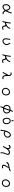

<svg xmlns="http://www.w3.org/2000/svg" viewBox="5330 -6046 839 11540"><g transform="rotate(90 5750.0 -276.5)"><path d="M462.4 -473.1Q450.2 -475.1 441.2 -475.1Q432.1 -475.1 426.8 -475.1Q408.7 -473.6 390.1 -468.8Q352.1 -458 312 -418Q256.8 -362.8 240.2 -306.6Q232.4 -279.3 231.9 -249Q231.9 -242.7 231.9 -236.3Q231.9 -192.4 237.8 -147.5Q244.1 -98.1 268.6 -68.8Q293.5 -38.6 316.7 -23.4Q339.8 -8.3 366.7 -4.4Q417.5 -4.4 475.1 -29.8Q533.2 -54.7 602.5 -126L609.4 -133.3L615.2 -125Q649.9 -75.2 675.8 -49.3Q693.8 -31.2 707 -25.9Q739.3 -12.2 771.5 -9.3Q776.4 -8.8 780.3 -8.8Q804.7 -8.8 823.7 -21.5L831.5 -38.1Q832 -40 832 -42Q832 -56.2 824.7 -66.9L808.6 -74.7Q793.9 -73.7 782 -73.7Q770 -73.7 761.2 -74.7Q744.6 -76.2 737.3 -80.1Q722.2 -88.4 692.9 -124.8Q663.6 -161.1 653.3 -193.8L651.9 -197.8Q702.6 -276.4 734.9 -357.7Q767.1 -439 786.6 -523.9Q787.1 -526.4 787.1 -530.8Q787.1 -535.2 785.4 -541.5Q783.7 -547.9 779.8 -554.2L762.7 -562Q760.7 -562.5 756.8 -562.5Q752.9 -562.5 746.8 -560.5Q740.7 -558.6 734.9 -553.7Q715.3 -487.3 693.1 -421.1Q670.9 -355 637.2 -293.9L629.4 -279.8L622.6 -293.9Q605 -329.6 590.8 -361.8Q578.1 -392.6 537.6 -430.2Q497.1 -467.8 462.4 -473.1ZM457.5 -85.4H458Q458 -85.4 457.5 -85.4ZM400.4 -73.7Q393.6 -73.7 386.2 -74.2Q338.4 -76.7 319.3 -102.5Q301.8 -126.5 297.6 -156Q293.5 -185.5 290.5 -225.1Q290 -231 290 -236.8Q290 -272 306.2 -306.2Q324.2 -345.7 356.4 -376Q389.6 -407.2 428.7 -415.5Q436.5 -417 443.8 -417Q477.1 -417 503.4 -384.3Q533.7 -346.7 549.6 -303Q565.4 -259.3 582 -203.1L580.6 -200.2Q560.5 -164.1 528.3 -132.8Q496.1 -101.6 457.5 -85.4Q436 -73.7 400.4 -73.7Z M1639.6 19.5Q1670.9 19.5 1698.7 10.7Q1731 0.5 1761.2 -17.6L1769.5 -33.7Q1770 -37.6 1770 -41Q1770 -54.2 1762.2 -63.5L1745.6 -71.8Q1723.6 -69.3 1704.6 -57.6Q1681.6 -42.5 1653.8 -40.5Q1651.4 -40.5 1649.4 -40.5Q1622.6 -40.5 1604.5 -64.9Q1586.4 -89.8 1584.5 -133.3Q1582.5 -171.9 1549.3 -214.8L1543.5 -222.2L1551.3 -227.1Q1600.1 -256.3 1638.7 -302.7Q1677.2 -348.6 1686.8 -377.2Q1696.3 -405.8 1705.6 -436.5Q1706.5 -440.9 1706.5 -444.8Q1706.5 -458 1698.7 -469.2L1682.1 -477.1Q1680.2 -477.5 1678.7 -477.5Q1665 -477.5 1655.8 -470.2Q1645.5 -450.2 1640.1 -427.7Q1633.8 -402.3 1617.7 -374Q1601.1 -345.2 1560.1 -308.1Q1519 -271 1468.3 -253.9L1356 -215.3Q1365.7 -285.6 1373 -328.1Q1385.3 -398.4 1391.1 -455.1V-455.6Q1392.6 -463.4 1392.6 -470.7Q1392.6 -488.3 1383.8 -502.4L1367.7 -510.3Q1366.2 -510.7 1363.8 -510.7Q1361.3 -510.7 1356.9 -509.8Q1348.6 -508.3 1340.8 -502.4Q1323.2 -384.8 1304 -267.3Q1284.7 -149.9 1246.6 -35.6Q1246.1 -33.2 1246.1 -31.2Q1246.1 -17.1 1253.4 -6.3L1270.5 1.5Q1272.9 2 1276.9 2Q1280.8 2 1286.4 0.2Q1292 -1.5 1296.9 -5.4Q1312 -37.1 1321.3 -71.3L1341.8 -146Q1389.2 -161.1 1430.7 -171.9Q1443.4 -175.3 1455.1 -175.3Q1481.9 -175.3 1500.5 -157.2Q1509.3 -147.9 1514.4 -138.9Q1519.5 -129.9 1522.9 -120.6Q1529.3 -101.6 1529.8 -78.6Q1530.8 -39.1 1562 -11.2Q1594.2 17.1 1628.4 19Q1634.3 19.5 1639.6 19.5Z M2280.8 -198.2Q2280.8 -156.2 2293 -122.6Q2309.1 -79.1 2343.5 -46.4Q2377.9 -13.7 2419.9 -6.3Q2431.2 -5.4 2441.9 -5.4Q2480.5 -5.4 2514.2 -15.6Q2557.1 -28.8 2599.1 -70.8Q2641.1 -112.8 2660.6 -144Q2684.1 -181.6 2688 -229.5Q2689 -238.3 2689 -245.1Q2689 -252 2688.7 -257.8Q2688.5 -263.7 2687.5 -270.5Q2684.1 -301.3 2669.9 -340.3Q2662.1 -361.8 2651.9 -384.3Q2630.9 -427.7 2606.4 -469.2L2590.3 -477.1Q2588.4 -477.5 2586.4 -477.5Q2584.5 -477.5 2581.3 -477.3Q2578.1 -477.1 2574.7 -476.1Q2567.4 -474.1 2561.5 -469.7Q2554.2 -460.9 2552.7 -449.2Q2571.3 -407.7 2592.8 -366.9Q2614.3 -326.2 2626 -279.3Q2630.9 -261.7 2630.9 -245.1Q2630.9 -215.3 2616.7 -189.5Q2595.2 -148.9 2566.9 -121.1Q2542 -96.2 2519.5 -83.5Q2496.1 -70.3 2456.5 -64Q2449.7 -63 2443.4 -63Q2408.7 -63 2380.9 -93.3Q2348.1 -128.4 2345.2 -184.1Q2344.7 -197.8 2344.7 -211.4Q2344.7 -253.4 2351.1 -300.8Q2359.9 -363.8 2371.6 -426.3Q2372.6 -432.1 2372.6 -437.5Q2372.6 -454.6 2364.3 -467.3L2348.1 -475.1Q2346.2 -475.6 2344.7 -475.6Q2331.5 -475.6 2322.8 -468.8Q2307.6 -410.2 2297.1 -346.7Q2286.6 -283.2 2281.7 -224.1Q2280.8 -210.9 2280.8 -198.2Z M3639.6 19.5Q3670.9 19.5 3698.7 10.7Q3731 0.5 3761.2 -17.6L3769.5 -33.7Q3770 -37.6 3770 -41Q3770 -54.2 3762.2 -63.5L3745.6 -71.8Q3723.6 -69.3 3704.6 -57.6Q3681.6 -42.5 3653.8 -40.5Q3651.4 -40.5 3649.4 -40.5Q3622.6 -40.5 3604.5 -64.9Q3586.4 -89.8 3584.5 -133.3Q3582.5 -171.9 3549.3 -214.8L3543.5 -222.2L3551.3 -227.1Q3600.1 -256.3 3638.7 -302.7Q3677.2 -348.6 3686.8 -377.2Q3696.3 -405.8 3705.6 -436.5Q3706.5 -440.9 3706.5 -444.8Q3706.5 -458 3698.7 -469.2L3682.1 -477.1Q3680.2 -477.5 3678.7 -477.5Q3665 -477.5 3655.8 -470.2Q3645.5 -450.2 3640.1 -427.7Q3633.8 -402.3 3617.7 -374Q3601.1 -345.2 3560.1 -308.1Q3519 -271 3468.3 -253.9L3356 -215.3Q3365.7 -285.6 3373 -328.1Q3385.3 -398.4 3391.1 -455.1V-455.6Q3392.6 -463.4 3392.6 -470.7Q3392.6 -488.3 3383.8 -502.4L3367.7 -510.3Q3366.2 -510.7 3363.8 -510.7Q3361.3 -510.7 3356.9 -509.8Q3348.6 -508.3 3340.8 -502.4Q3323.2 -384.8 3304 -267.3Q3284.7 -149.9 3246.6 -35.6Q3246.1 -33.2 3246.1 -31.2Q3246.1 -17.1 3253.4 -6.3L3270.5 1.5Q3272.9 2 3276.9 2Q3280.8 2 3286.4 0.2Q3292 -1.5 3296.9 -5.4Q3312 -37.1 3321.3 -71.3L3341.8 -146Q3389.2 -161.1 3430.7 -171.9Q3443.4 -175.3 3455.1 -175.3Q3481.9 -175.3 3500.5 -157.2Q3509.3 -147.9 3514.4 -138.9Q3519.5 -129.9 3522.9 -120.6Q3529.3 -101.6 3529.8 -78.6Q3530.8 -39.1 3562 -11.2Q3594.2 17.1 3628.4 19Q3634.3 19.5 3639.6 19.5Z M4489.7 -217.8Q4489.7 -166.5 4503.9 -119.6Q4518.1 -72.8 4552.7 -36.1Q4586.4 -0.5 4632.3 5.4Q4660.2 5.4 4686.8 -1Q4713.4 -7.3 4734.9 -19.5L4743.7 -35.6Q4744.1 -37.1 4744.1 -39.1Q4744.1 -52.7 4735.8 -64L4720.7 -71.3Q4687 -64 4656.7 -59.1Q4650.9 -58.1 4645 -58.1Q4616.7 -58.1 4595.2 -82Q4571.8 -107.9 4562.5 -134.8Q4553.2 -161.6 4551.3 -199.7Q4550.3 -218.8 4550.3 -251Q4550.3 -283.2 4551 -316.2Q4551.8 -349.1 4551.8 -368.7Q4551.8 -427.2 4546.4 -451.2Q4540 -481.4 4508.3 -516.1Q4477.5 -549.8 4444.8 -552.2Q4408.7 -555.2 4379.9 -555.2Q4354.5 -555.2 4335.9 -540.5L4327.6 -523.9Q4327.1 -522 4327.1 -520.5Q4327.1 -506.8 4334.5 -498L4351.1 -489.7Q4353.5 -489.3 4356.4 -489.3Q4370.1 -489.3 4392.6 -494.6Q4400.4 -496.1 4408.9 -496.1Q4417.5 -496.1 4426.8 -493.2Q4443.8 -488.3 4460.4 -475.1Q4493.7 -448.2 4495.6 -392.1V-389.6Q4449.7 -297.9 4401.1 -218Q4352.5 -138.2 4315.9 -52.7Q4315.4 -50.8 4315.4 -48.1Q4315.4 -45.4 4316.4 -41Q4317.4 -32.2 4322.8 -23.9L4339.4 -16.1Q4340.8 -15.6 4342.3 -15.6Q4356.4 -15.6 4367.2 -24.9Q4390.6 -74.7 4417.7 -123.8Q4444.8 -172.9 4474.1 -222.2L4489.7 -247.6Z M5492.7 -31.2Q5461.9 -31.2 5430.7 -38.6Q5391.1 -48.3 5359.1 -81.5Q5327.1 -114.7 5322.8 -162.6Q5321.8 -176.8 5321.8 -184.1Q5321.8 -205.6 5323.2 -220Q5324.7 -234.4 5327.6 -247.1Q5336.9 -286.1 5375 -329.1Q5413.1 -372.1 5452.1 -386.7Q5483.4 -397.9 5510.3 -397.9Q5534.7 -397.9 5557.6 -388.2Q5582 -377.9 5604.5 -358.9Q5630.9 -336.9 5641.6 -310.5Q5653.8 -279.8 5653.8 -246.6Q5653.8 -213.4 5651.9 -184.3Q5649.9 -155.3 5639.4 -132.3Q5628.9 -109.4 5608.4 -88.9Q5587.9 -68.4 5568.8 -51.3L5568.4 -50.8Q5544.9 -33.7 5506.3 -31.7Q5499.5 -31.2 5492.7 -31.2ZM5691.9 -106Q5716.3 -162.1 5716.3 -223.6Q5716.3 -261.7 5705.1 -305.7Q5690.9 -360.4 5658.7 -397.9Q5627 -435.1 5603 -442.4Q5577.6 -449.7 5533.2 -454.6Q5522.9 -455.6 5512.2 -455.6Q5478 -455.6 5439.9 -444.3Q5390.1 -429.2 5350.6 -391.6Q5310.5 -353.5 5287.1 -308.6Q5264.2 -264.2 5261.2 -213.4Q5260.7 -203.6 5260.7 -195.3Q5260.7 -187 5261 -179.4Q5261.2 -171.9 5262 -164.1Q5262.7 -156.2 5264.2 -148.9Q5273.4 -87.4 5314 -40Q5345.7 -3.4 5390.9 12.7Q5436 28.8 5487.8 32.7Q5528.8 32.7 5563.5 19.5Q5598.1 6.3 5635.7 -27.3Q5672.9 -60.5 5691.9 -106Z M6739.3 -256.8Q6739.3 -229 6730.5 -202.6Q6719.2 -168.5 6698.7 -146.5Q6678.7 -125 6658.7 -114.7Q6633.8 -104 6605 -103Q6577.6 -102.1 6522 -99.6Q6553.7 -183.6 6577.1 -258.3L6626 -415L6633.3 -413.6Q6670.9 -405.8 6698.7 -378.4Q6716.8 -359.9 6725.6 -335.9Q6735.8 -307.6 6738.8 -272Q6739.3 -264.6 6739.3 -256.8ZM6345.2 -238.3Q6344.2 -249 6344.2 -262.7Q6344.2 -276.4 6347.2 -292.5Q6352.5 -318.4 6364.7 -341.8Q6377 -365.7 6401.6 -387.2Q6426.3 -408.7 6455.1 -418.9Q6483.9 -429.2 6555.7 -431.2L6566.4 -431.6Q6542 -342.3 6515.6 -264.9Q6489.3 -187.5 6455.1 -104L6447.3 -106.4Q6418.5 -116.7 6395.5 -139.6Q6373 -162.1 6360.6 -185.8Q6348.1 -209.5 6345.2 -238.3ZM6392.1 122.6Q6394 123 6397.9 123Q6401.9 123 6407.5 121.3Q6413.1 119.6 6418 115.7Q6435.1 79.6 6450.4 43Q6465.8 6.3 6483.4 -36.6Q6553.2 -38.6 6616.2 -44.4Q6677.2 -49.8 6720.7 -87.4Q6764.6 -125 6778.8 -155.8Q6792.5 -187 6797.4 -232.4Q6798.8 -245.6 6798.8 -259.8Q6798.8 -293.5 6790.5 -330.1Q6779.3 -382.3 6739.7 -421.9Q6701.2 -460.4 6657.7 -469.2L6648.4 -471.2Q6661.1 -509.8 6672.9 -539.6Q6684.6 -569.3 6699.7 -596.2Q6700.2 -598.1 6700.2 -599.6Q6700.2 -613.8 6692.9 -624.5L6676.3 -632.3Q6674.8 -632.8 6673.3 -632.8Q6658.7 -632.8 6647.9 -623Q6627.4 -595.2 6615 -561.8Q6602.5 -528.3 6588.9 -488.3Q6565.4 -489.7 6553 -489.7Q6540.5 -489.7 6523.9 -489.3Q6507.3 -488.8 6486.1 -485.8Q6464.8 -482.9 6446.3 -478.5Q6392.1 -464.4 6357.2 -428.5Q6322.3 -392.6 6306.4 -356.9Q6290.5 -321.3 6285.6 -273.4Q6284.7 -262.7 6284.7 -252.4Q6284.7 -201.7 6309.6 -154.3Q6325.2 -124 6350.1 -99.1Q6379.9 -69.3 6416.5 -53.7L6423.3 -50.3Q6409.2 -9.8 6394 22.5Q6379.9 53.2 6368.7 85.9Q6368.2 87.9 6368.2 89.8Q6368.2 104 6375.5 114.7Z M7267.6 -564.9Q7265.6 -582.5 7265.6 -596.7Q7265.6 -610.8 7266.1 -617.9Q7266.6 -625 7266.6 -628.9Q7266.6 -650.4 7258.3 -667.5L7242.2 -675.3Q7239.7 -675.8 7238.8 -675.8Q7237.8 -675.8 7236.3 -675.5Q7234.9 -675.3 7232.7 -675.3Q7230.5 -675.3 7228.5 -674.8Q7226.6 -674.3 7224.9 -673.6Q7223.1 -672.9 7221.2 -671.9Q7217.8 -670.4 7214.8 -668Q7207.5 -658.2 7206.5 -639.2Q7204.6 -597.7 7204.6 -589.4Q7204.6 -566.9 7215.3 -549.3Q7224.6 -542.5 7236.3 -540.5Q7248.5 -542.5 7260.3 -549.8ZM7303.2 -85.9Q7272.9 -81.5 7253.7 -81.5Q7234.4 -81.5 7221.7 -83.5Q7195.3 -87.9 7181.2 -100.1Q7151.4 -126 7137.2 -157.2Q7118.7 -196.8 7118.7 -255.4Q7118.7 -288.1 7124.5 -322.8Q7133.8 -377.4 7162.6 -406.2Q7193.8 -437.5 7249 -437.5Q7272 -437.5 7292.5 -430.7Q7327.1 -419.9 7344.2 -388.7Q7360.4 -359.9 7371.1 -321.8Q7384.8 -275.4 7384.8 -229Q7384.8 -200.2 7379.4 -176.8Q7371.6 -143.1 7305.2 -87.4ZM7443.8 -230.5Q7443.8 -276.9 7431.2 -331.1Q7417 -391.6 7382.3 -433.1Q7347.7 -474.6 7323.7 -484.4Q7299.8 -494.6 7272.9 -495.6Q7246.1 -496.6 7220.7 -496.6Q7195.3 -496.6 7163.6 -481Q7131.3 -464.8 7107.7 -436Q7084 -407.2 7074.2 -370.6Q7059.1 -311 7059.1 -260.3Q7059.1 -240.2 7061 -217.3Q7064.9 -172.9 7082 -133.5Q7099.1 -94.2 7125.5 -64Q7150.9 -34.7 7183.3 -26.4Q7215.8 -18.1 7252 -16.1Q7290.5 -18.1 7322.3 -29.8Q7355.5 -42.5 7386.5 -74.2Q7417.5 -106 7429.7 -136.2Q7441.9 -167 7443.8 -218.3Q7443.8 -224.1 7443.8 -230.5Z M7810.5 121.6Q7811.5 121.6 7813 121.6Q7824.7 117.7 7834 109.4Q7843.8 55.2 7851.3 -2.9Q7858.9 -61 7870.6 -117.2L7873.5 -129.9L7883.8 -122.1Q7942.4 -78.1 7991.7 -78.1Q8001.5 -78.1 8011.2 -80.1Q8070.3 -90.8 8126.5 -119.6Q8181.6 -147.9 8213.9 -194.1Q8246.1 -240.2 8250 -272.9Q8252.9 -296.4 8252.9 -323.2Q8252.9 -346.2 8252 -354.5Q8251 -362.8 8250.2 -367.7Q8249.5 -372.6 8248.3 -377.4Q8247.1 -382.3 8245.4 -387Q8243.7 -391.6 8241.7 -396.2Q8239.7 -400.9 8237.8 -405.3Q8228.5 -423.8 8211.4 -444.8Q8192.4 -467.8 8167.5 -487.8Q8136.7 -512.2 8110.4 -512.2Q8107.4 -512.2 8104.5 -511.7Q8055.7 -506.3 8017.6 -488.3Q7984.4 -472.7 7962.9 -451.2Q7951.2 -439.5 7940.9 -424.8Q7918 -393.1 7879.9 -323.7Q7841.8 -254.9 7815.4 -139.2Q7788.6 -23.9 7775.9 91.8Q7780.3 106 7790.5 117.2Q7799.3 121.6 7810.5 121.6ZM8145.5 -203.1Q8145.5 -203.1 8145.5 -203.1ZM8000 -141.1Q7977.5 -141.1 7954.6 -151.9Q7918.9 -168.5 7901.4 -195.8L7899.4 -198.2Q7906.2 -233.4 7916.5 -264.6Q7927.2 -296.4 7960.9 -349.1Q7994.6 -402.3 8018.3 -420.2Q8042 -438 8069.8 -446.3Q8078.6 -449.2 8087.9 -449.2Q8109.9 -449.2 8133.3 -434.1Q8166 -413.6 8181.6 -375Q8193.8 -344.2 8193.8 -319.3Q8193.8 -305.7 8188.5 -279.8Q8186 -265.6 8181.6 -251.5Q8173.3 -221.2 8145.5 -203.1Q8122.6 -186 8096.7 -172.1Q8070.8 -158.2 8033.2 -146.5Q8016.6 -141.1 8000 -141.1Z M9199.2 100.6Q9188.5 53.2 9188.5 7.3Q9188.5 -41 9225.1 -119.1Q9261.7 -197.3 9274.9 -257.8Q9284.7 -299.8 9284.7 -332Q9284.7 -345.7 9282.7 -357.4Q9277.3 -395.5 9249.5 -421.9Q9221.7 -448.2 9188.5 -452.1Q9170.9 -454.6 9152.1 -454.6Q9133.3 -454.6 9113.3 -452.1Q9054.2 -445.8 8993.2 -400.9Q8973.1 -386.2 8954.1 -368.2L8941.4 -356L8939.9 -373.5Q8936 -426.8 8906.2 -457Q8876 -487.3 8844.7 -490.7Q8836.9 -491.7 8828.1 -491.7Q8802.7 -491.7 8773.4 -483.4Q8734.9 -472.2 8703.1 -446.3Q8691.4 -432.6 8688 -414.6Q8689.9 -398.9 8698.7 -386.2L8715.3 -378.4Q8717.3 -377.9 8721.4 -377.9Q8725.6 -377.9 8732.2 -379.6Q8738.8 -381.3 8745.6 -386.2Q8756.8 -398.9 8794.4 -416.5Q8816.4 -427.2 8832 -427.2Q8850.6 -427.2 8861.8 -416Q8870.6 -407.2 8875.5 -389.6Q8881.3 -370.6 8881.3 -340.3Q8881.3 -284.2 8841.6 -213.1Q8801.8 -142.1 8765.1 -72.8Q8764.6 -70.8 8764.6 -68.1Q8764.6 -65.4 8765.6 -61.5Q8766.6 -52.7 8772 -44.4L8788.6 -36.6Q8790.5 -36.1 8792 -36.1Q8806.6 -36.1 8817.4 -43.9Q8863.3 -111.3 8898.4 -185.5Q8933.6 -259.8 8977.5 -304.7Q9021 -349.6 9052.2 -367.7Q9084 -385.7 9122.1 -391.1Q9132.3 -392.6 9142.6 -392.6Q9168.5 -392.6 9189 -382.3Q9219.7 -367.7 9223.1 -311Q9223.1 -307.6 9223.1 -303.7Q9223.1 -251.5 9182.6 -171.9Q9142.1 -92.3 9137.2 -31.2Q9133.8 13.7 9133.8 42.5Q9133.8 54.2 9134.3 63Q9136.2 91.8 9149.4 114.7L9165.5 122.6Q9167.5 123 9168.9 123Q9182.6 123 9191.4 115.7Z M9881.3 -69.3Q9881.3 -60.5 9882.3 -53.2Q9885.7 -29.3 9912.1 -4.9Q9938.5 19.5 9982.4 26.9Q9991.2 27.3 10000 27.3Q10022.5 27.3 10042.5 23.9Q10068.8 19.5 10092.3 3.9L10100.1 -12.2Q10100.6 -14.2 10100.6 -15.6Q10100.6 -29.8 10092.8 -40.5L10077.1 -49.3Q10050.3 -46.9 10027.8 -39.6Q10014.2 -34.7 10000.5 -34.7Q9986.8 -34.7 9973.6 -39.1Q9965.3 -41.5 9959.5 -47.4Q9946.8 -60.5 9946.8 -88.9Q9946.8 -95.7 9947.3 -103Q9952.1 -152.3 10003.9 -220.7Q10053.7 -285.6 10063 -367.2L10064 -373.5Q10124 -384.3 10174.6 -398.4Q10225.1 -412.6 10268.1 -442.4L10277.8 -462.4Q10278.3 -464.4 10278.3 -468.3Q10278.3 -472.2 10276.6 -478.3Q10274.9 -484.4 10271 -490.7L10254.4 -498.5Q10252.4 -499 10248.5 -499Q10244.6 -499 10239 -497.3Q10233.4 -495.6 10228.5 -491.7L10226.1 -486.8L10223.1 -485.8Q10106.4 -430.2 9977.1 -421.4Q9851.6 -412.6 9787.1 -361.8Q9722.7 -311 9713.4 -276.9Q9712.9 -274.4 9712.9 -272.5Q9712.9 -258.8 9720.2 -250L9736.8 -241.7Q9738.8 -241.2 9740.2 -241.2Q9754.9 -241.2 9766.1 -249.5Q9807.1 -292 9839.8 -316.4Q9867.7 -336.4 9890.1 -343.8Q9936.5 -358.9 9992.2 -364.7L10004.4 -366.2Q9997.1 -340.3 9992.2 -327.1Q9987.3 -314 9981.4 -301.3Q9975.6 -288.6 9968.8 -275.9Q9955.6 -251 9938.5 -227.5Q9897.5 -171.4 9888.2 -125.5Q9881.3 -91.8 9881.3 -69.3Z M10992.7 -31.2Q10961.9 -31.2 10930.7 -38.6Q10891.1 -48.3 10859.1 -81.5Q10827.1 -114.7 10822.8 -162.6Q10821.8 -176.8 10821.8 -184.1Q10821.8 -205.6 10823.2 -220Q10824.7 -234.4 10827.6 -247.1Q10836.9 -286.1 10875 -329.1Q10913.1 -372.1 10952.1 -386.7Q10983.4 -397.9 11010.3 -397.9Q11034.7 -397.9 11057.6 -388.2Q11082 -377.9 11104.5 -358.9Q11130.9 -336.9 11141.6 -310.5Q11153.8 -279.8 11153.8 -246.6Q11153.8 -213.4 11151.9 -184.3Q11149.9 -155.3 11139.4 -132.3Q11128.9 -109.4 11108.4 -88.9Q11087.9 -68.4 11068.8 -51.3L11068.4 -50.8Q11044.9 -33.7 11006.3 -31.7Q10999.5 -31.2 10992.7 -31.2ZM11191.9 -106Q11216.3 -162.1 11216.3 -223.6Q11216.3 -261.7 11205.1 -305.7Q11190.9 -360.4 11158.7 -397.9Q11127 -435.1 11103 -442.4Q11077.6 -449.7 11033.2 -454.6Q11022.9 -455.6 11012.2 -455.6Q10978 -455.6 10939.9 -444.3Q10890.1 -429.2 10850.6 -391.6Q10810.5 -353.5 10787.1 -308.6Q10764.2 -264.2 10761.2 -213.4Q10760.7 -203.6 10760.7 -195.3Q10760.7 -187 10761 -179.4Q10761.2 -171.9 10762 -164.1Q10762.7 -156.2 10764.2 -148.9Q10773.4 -87.4 10814 -40Q10845.7 -3.4 10890.9 12.7Q10936 28.8 10987.8 32.7Q11028.8 32.7 11063.5 19.5Q11098.1 6.3 11135.7 -27.3Q11172.9 -60.5 11191.9 -106Z"/></g></svg>

Font: NaikaiFont
Style: Light
Weight: 300
Version: Version 1.89